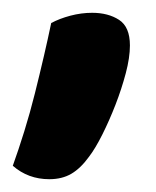

<svg xmlns="http://www.w3.org/2000/svg" viewBox="-29 -162 244 300"><path d="M110 83Q97 101 82.5 109.5Q68 118 48 118Q15 118 -9 97Q0 72 9 43Q18 14 25.5 -16Q33 -46 39.5 -74Q46 -102 51 -126Q64 -133 81 -137.5Q98 -142 115 -142Q140 -142 157 -131Q174 -120 174 -91Q174 -72 167.5 -47.5Q161 -23 151.5 1.5Q142 26 131 48Q120 70 110 83Z"/></svg>

Font: Baloo Tammudu 2 SemiBold
Style: Regular
Weight: 600
Designer: Maithili Shingre, Omkar Shende and Ek Type
Foundry: Ek Type
Version: Version 1.640;hotconv 1.0.111;makeotfexe 2.5.65597; ttfautoh